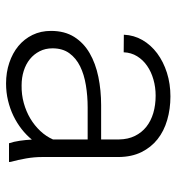

<svg xmlns="http://www.w3.org/2000/svg" viewBox="6 -584 588 640"><g transform="rotate(90 300.0 -264.0)"><path d="M457.5 0Q452.1 -16.1 449.2 -35.9Q446.3 -55.7 445.3 -76.2Q430.2 -57.6 410.2 -42Q390.1 -26.4 366.5 -14.9Q342.8 -3.4 315.4 3.2Q288.1 9.8 258.3 9.8Q221.2 9.8 189.2 -1Q157.2 -11.7 133.5 -31.2Q109.9 -50.8 96.4 -78.4Q83 -106 83 -140.1Q83 -185.5 103 -217.3Q123 -249 157.2 -268.8Q191.4 -288.6 236.3 -297.9Q281.2 -307.1 330.6 -307.1H444.8V-367.2Q444.3 -397 433.1 -419.7Q421.9 -442.4 402.6 -457.8Q383.3 -473.1 356.7 -481Q330.1 -488.8 298.8 -488.8Q270.5 -488.8 244.9 -481.4Q219.2 -474.1 199.5 -460.4Q179.7 -446.8 167.5 -427Q155.3 -407.2 154.3 -382.3L95.7 -382.8Q97.2 -416.5 113.5 -444.8Q129.9 -473.1 157.7 -493.9Q185.5 -514.6 222.4 -526.4Q259.3 -538.1 301.3 -538.1Q343.3 -538.1 380.1 -527.3Q417 -516.6 444.1 -495.1Q471.2 -473.6 487.1 -441.4Q502.9 -409.2 503.4 -366.2V-110.4Q503.4 -84 508.1 -57.1Q512.7 -30.3 519.5 -5.9L520 0ZM264.6 -42Q295.4 -41.5 323.5 -49.3Q351.6 -57.1 375 -71Q398.4 -85 416.5 -104.2Q434.6 -123.5 444.8 -146.5V-262.2H338.4Q299.8 -262.2 264.2 -256.3Q228.5 -250.5 201.2 -237.1Q173.8 -223.6 157.5 -201.2Q141.1 -178.7 141.1 -145Q141.1 -121.1 150.9 -102.1Q160.6 -83 177.2 -69.6Q193.8 -56.2 216.3 -49.1Q238.8 -42 264.6 -42Z"/></g></svg>

Font: Roboto Mono Light
Style: Regular
Weight: 300
Designer: Google
Version: Version 2.000985; 2015; ttfautohint (v1.3)